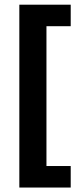

<svg xmlns="http://www.w3.org/2000/svg" viewBox="-20 -696 355 839"><path d="M64.5 123.5V-675.5H289V-581.5H183V29.5H289V123.5Z"/></svg>

Font: Anek Latin Medium SemiBold
Style: Regular
Weight: 600
Version: Version 1.003